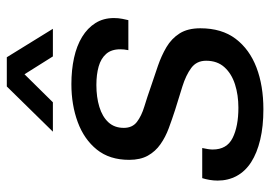

<svg xmlns="http://www.w3.org/2000/svg" viewBox="-132 -630 775 550"><g transform="rotate(-90 255.0 -355.5)"><path d="M216.4 12Q167.4 12 129.3 2.9Q91.2 -6.2 65 -23Q38.8 -39.9 25.5 -64.4Q12.2 -89 12.2 -119Q12.2 -130.6 14.2 -142.3Q16.2 -153.9 19.2 -163.2H105.5Q103.6 -155 102.4 -147Q101.2 -138.9 101.2 -133.2Q101.2 -92.7 134.2 -76.2Q167.3 -59.6 221.1 -59.6Q257.4 -59.6 287.8 -69.3Q318.2 -79 336.8 -99.4Q355.5 -119.9 355.5 -152.1Q355.5 -179.3 334.9 -194.6Q314.2 -209.9 281.9 -220Q249.6 -230.2 214.3 -241Q188.1 -249.5 162.4 -259Q136.7 -268.5 116.3 -282.9Q95.8 -297.2 83.7 -318.8Q71.6 -340.4 71.6 -372.5Q71.6 -428.6 101 -465.1Q130.4 -501.6 179.7 -519.8Q229 -538 288.6 -538Q329.2 -538 363.8 -530.4Q398.4 -522.8 423.8 -507.3Q449.2 -491.8 463.5 -469Q477.8 -446.3 477.8 -416Q477.8 -403.2 475.5 -391.8Q473.2 -380.4 471.8 -374.8H385.8Q387.3 -381.6 387.8 -387.4Q388.3 -393.3 388.3 -398.1Q388.3 -423.4 375.1 -438.4Q361.9 -453.4 339 -459.9Q316.1 -466.4 286.1 -466.4Q251.1 -466.4 223.3 -457.9Q195.4 -449.4 179.3 -432.1Q163.2 -414.7 163.2 -387.8Q163.2 -363.5 180.1 -350.4Q197.1 -337.3 224.1 -329.1Q251.1 -320.9 282.4 -309.9Q311.8 -300 340.9 -290.1Q370 -280.1 394.6 -265.6Q419.2 -251 433.9 -227.8Q448.5 -204.5 448.5 -168.6Q448.5 -107.3 418.4 -67.5Q388.2 -27.7 336.1 -7.8Q284.1 12 216.4 12ZM152.3 -591 281.8 -723H365.5L447 -591H367.9L299.6 -699.6H343.7L236.5 -591Z"/></g></svg>

Font: Archivo Variable SemiBold
Style: Italic
Weight: 600
Italic angle: -10°
Designer: Hector Gatti
Foundry: Omnibus-Type
Version: Version 2.001